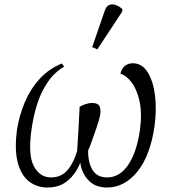

<svg xmlns="http://www.w3.org/2000/svg" viewBox="-20 -826 766 856"><path d="M56 -249Q66 -312 91 -371Q116 -430 157.5 -475Q199 -520 256 -543L266 -529Q222 -503 192.5 -459.5Q163 -416 146 -362.5Q129 -309 121 -252Q104 -135 131 -85Q158 -35 207 -35Q253 -35 280.5 -67Q308 -99 324 -153Q327 -198 330 -250.5Q333 -303 335 -350Q347 -357 362 -362Q377 -367 390 -367Q418 -367 424.5 -350.5Q431 -334 426 -310Q421 -288 410.5 -257Q400 -226 389.5 -197Q379 -168 373 -155Q372 -103 392 -69Q412 -35 458 -35Q513 -35 551 -90Q589 -145 604 -247Q614 -324 601.5 -377.5Q589 -431 565 -461Q541 -491 517 -497Q521 -519 536 -531.5Q551 -544 572 -544Q613 -544 638 -504.5Q663 -465 671 -401Q679 -337 669 -264Q650 -132 592.5 -61Q535 10 457 10Q405 10 374.5 -22Q344 -54 338 -101Q319 -52 282.5 -21Q246 10 192 10Q144 10 109 -17.5Q74 -45 59 -102Q44 -159 56 -249ZM414 -606 391 -616 448 -781Q455 -800 468.5 -804.5Q482 -809 497.5 -803Q513 -797 526 -785L524 -773Z"/></svg>

Font: Noto Serif SemiCondensed Light
Style: Italic
Weight: 300
Width: 4
Italic angle: -12°
Designer: Monotype Design Team
Foundry: Monotype Imaging Inc.
Version: Version 2.013; ttfautohint (v1.8.4.7-5d5b)